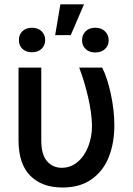

<svg xmlns="http://www.w3.org/2000/svg" viewBox="-20 -835 599 865"><path d="M166 -530.3V-202.1Q166 -138.2 192.1 -108.6Q218.3 -79.1 257.8 -79.1Q297.9 -79.1 328.9 -104.7Q359.9 -130.4 377.2 -174.1Q394.5 -217.8 394.5 -269.5Q393.1 -327.1 377 -397.2Q360.8 -467.3 336.9 -530.3H440.4Q463.4 -485.4 479.2 -411.9Q495.1 -338.4 495.1 -269.5Q495.1 -191.4 470.5 -128.4Q445.8 -65.4 393.3 -27.8Q340.8 9.8 261.7 9.8Q169.4 9.8 116.5 -43.2Q63.5 -96.2 63.5 -203.1V-530.3ZM252 -815.4H358.4L298.8 -676.8H228.5ZM124 -710Q151.4 -710 167.5 -694.1Q183.6 -678.2 183.6 -654.3Q183.6 -630.9 167.5 -615.2Q151.4 -599.6 124 -599.6Q96.7 -599.6 80.6 -615.2Q64.5 -630.9 65.4 -654.3Q64.5 -678.2 80.6 -694.1Q96.7 -710 124 -710ZM409.2 -710Q436.5 -710 453.1 -693.8Q469.7 -677.7 469.7 -653.3Q469.7 -629.9 453.1 -614.3Q436.5 -598.6 409.2 -598.6Q381.8 -598.6 365.7 -614.3Q349.6 -629.9 349.6 -653.3Q349.6 -678.2 365.7 -694.1Q381.8 -710 409.2 -710Z"/></svg>

Font: Pretendard JP Medium
Style: Regular
Weight: 500
Designer: Base glyphs from Inter by Rasmus Andersson; Hangeul glyphs from Noto Sans CJK(Source Han Sans) by Jang Soo-young and Kan
Foundry: Kil Hyung-jin
Version: Version 1.309